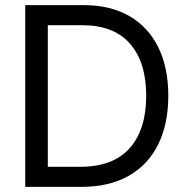

<svg xmlns="http://www.w3.org/2000/svg" viewBox="-20 -727 726 747"><path d="M78.1 0V-707H306.6Q408.7 -707 482.7 -664.8Q556.6 -622.6 595.7 -543.2Q634.8 -463.9 634.8 -354.5Q634.8 -244.1 595.2 -164.6Q555.7 -85 480 -42.5Q404.3 0 297.9 0ZM292 -78.1Q419.9 -78.1 484.4 -150.4Q548.8 -222.7 548.8 -354.5Q548.8 -484.9 485.8 -556.9Q422.9 -628.9 300.8 -628.9H166V-78.1Z"/></svg>

Font: Pretendard JP
Style: Regular
Weight: 400
Designer: Base glyphs from Inter by Rasmus Andersson; Hangeul glyphs from Noto Sans CJK(Source Han Sans) by Jang Soo-young and Kan
Foundry: Kil Hyung-jin
Version: Version 1.309